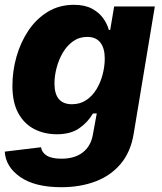

<svg xmlns="http://www.w3.org/2000/svg" viewBox="-22 -573 682 809"><path d="M236.3 215.8Q125.5 215.8 63.7 173.1Q2 130.4 -2 65.9L150.9 47.4Q153.8 69.3 174.8 82.5Q195.8 95.7 237.3 95.7Q292 95.7 326.2 69.6Q360.4 43.5 369.1 -4.4L385.7 -95.2L369.6 -94.7Q347.7 -57.1 311.3 -32.2Q274.9 -7.3 217.8 -7.3Q164.6 -7.3 122.1 -29.3Q79.6 -51.3 54.9 -96.4Q30.3 -141.6 30.3 -211.4Q30.3 -273.4 47.4 -334Q64.5 -394.5 97.7 -444.1Q130.9 -493.7 179.2 -523.2Q227.5 -552.7 289.6 -552.7Q335 -552.7 365.2 -536.6Q395.5 -520.5 412.8 -496.1Q430.2 -471.7 436.5 -446.8L442.4 -447.3L459 -545.9H630.4L541 -7.8Q528.3 67.9 486.6 117.4Q444.8 167 380.6 191.4Q316.4 215.8 236.3 215.8ZM281.2 -133.8Q315.9 -133.8 342 -151.6Q368.2 -169.4 385.3 -198.2Q402.3 -227.1 410.9 -260.7Q419.4 -294.4 419.4 -326.7Q419.4 -369.6 400.9 -393.6Q382.3 -417.5 345.7 -417.5Q312 -417.5 286.1 -399.2Q260.3 -380.9 242.9 -351.3Q225.6 -321.8 216.6 -287.6Q207.5 -253.4 207.5 -221.2Q207.5 -133.8 281.2 -133.8Z"/></svg>

Font: Inter Extra Bold
Style: Italic
Weight: 800
Italic angle: -9.39999°
Designer: Rasmus Andersson
Foundry: rsms
Version: Version 4.000;git-3c8e0fc